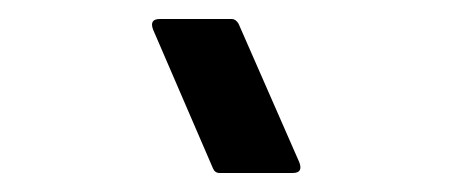

<svg xmlns="http://www.w3.org/2000/svg" viewBox="-20 -718 500 202"><path d="M295 -547Q299 -536 288 -536H211Q206 -536 204 -541L141 -687Q137 -698 148 -698H224Q228 -698 231 -693Z"/></svg>

Font: RonaldsonGothic
Style: Regular
Weight: 400
Designer: Mr. Robertson for MacKellar, Smiths & Jordan Co. Philadelphia
Foundry: CAT-Fonts Peter Wiegel
Version: Version 1.000